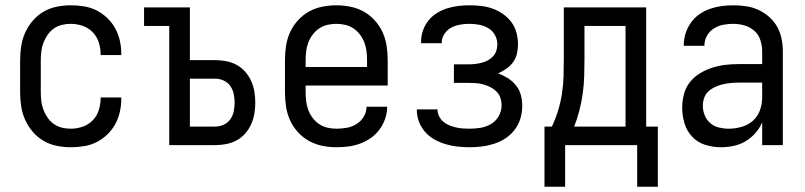

<svg xmlns="http://www.w3.org/2000/svg" viewBox="-20 -548 3040 725"><path d="M247 8Q220 8 193.5 2.5Q167 -3 144 -16.5Q121 -30 103.5 -50.5Q86 -71 75 -95.5Q64 -120 60 -146.5Q56 -173 56 -200V-320Q56 -347 60 -373.5Q64 -400 75 -424.5Q86 -449 103.5 -469.5Q121 -490 144 -503.5Q167 -517 193.5 -522.5Q220 -528 247 -528Q272 -528 297 -524Q322 -520 344 -509Q366 -498 384.5 -480.5Q403 -463 415 -441Q427 -419 432.5 -394.5Q438 -370 438 -345V-340H360V-343Q360 -366 353 -388Q346 -410 330 -426.5Q314 -443 292 -450.5Q270 -458 247 -458Q230 -458 213.5 -454Q197 -450 183 -440Q169 -430 159.5 -416Q150 -402 144 -386.5Q138 -371 136 -354Q134 -337 134 -320V-200Q134 -183 136 -166Q138 -149 144 -133.5Q150 -118 159.5 -104Q169 -90 183 -80Q197 -70 213.5 -66Q230 -62 247 -62Q270 -62 292 -69.5Q314 -77 330 -93.5Q346 -110 353 -132Q360 -154 360 -177V-180H438V-175Q438 -150 432.5 -125.5Q427 -101 415 -79Q403 -57 384.5 -39.5Q366 -22 344 -11Q322 0 297 4Q272 8 247 8Z M619 0V-450H524V-520H697V-321H792Q813 -321 834 -317Q855 -313 873.5 -303Q892 -293 906 -277Q920 -261 928.5 -242Q937 -223 940.5 -202Q944 -181 944 -161Q944 -140 940.5 -119Q937 -98 928.5 -79Q920 -60 906 -44Q892 -28 873.5 -18Q855 -8 834 -4Q813 0 792 0ZM697 -70H792Q809 -70 824.5 -77Q840 -84 849.5 -97.5Q859 -111 862.5 -127.5Q866 -144 866 -160Q866 -177 862.5 -193.5Q859 -210 849.5 -223.5Q840 -237 824.5 -244Q809 -251 792 -251H697Z M1250 8Q1223 8 1196.5 2.5Q1170 -3 1146.5 -16Q1123 -29 1104.5 -49.5Q1086 -70 1075 -94.5Q1064 -119 1060 -146Q1056 -173 1056 -200V-320Q1056 -347 1060 -374Q1064 -401 1075 -425.5Q1086 -450 1104.5 -470.5Q1123 -491 1146 -504Q1169 -517 1196 -522.5Q1223 -528 1250 -528Q1277 -528 1304 -522.5Q1331 -517 1354 -504Q1377 -491 1395.5 -470.5Q1414 -450 1425 -425.5Q1436 -401 1440 -374Q1444 -347 1444 -320V-225H1134V-200Q1134 -183 1136 -166Q1138 -149 1144 -133Q1150 -117 1160.5 -103Q1171 -89 1185 -79.5Q1199 -70 1216 -66Q1233 -62 1250 -62Q1270 -62 1289.5 -65.5Q1309 -69 1326 -79.5Q1343 -90 1353.5 -107.5Q1364 -125 1364 -145H1442Q1442 -122 1434.5 -100Q1427 -78 1413.5 -59.5Q1400 -41 1381 -27.5Q1362 -14 1340.5 -6Q1319 2 1296 5Q1273 8 1250 8ZM1366 -295V-320Q1366 -337 1364 -354Q1362 -371 1356 -387Q1350 -403 1339.5 -417Q1329 -431 1315 -440.5Q1301 -450 1284 -454Q1267 -458 1250 -458Q1233 -458 1216 -454Q1199 -450 1185 -440.5Q1171 -431 1160.5 -417Q1150 -403 1144 -387Q1138 -371 1136 -354Q1134 -337 1134 -320V-295Z M1753 8Q1730 8 1707.5 5.5Q1685 3 1663 -3.5Q1641 -10 1621 -21Q1601 -32 1586 -49Q1571 -66 1562.5 -87.5Q1554 -109 1554 -132V-135H1632V-134Q1632 -121 1638 -109Q1644 -97 1654 -88.5Q1664 -80 1676 -75Q1688 -70 1701 -67Q1714 -64 1727 -63Q1740 -62 1753 -62Q1774 -62 1795 -65.5Q1816 -69 1834.5 -80Q1853 -91 1863.5 -110Q1874 -129 1874 -150Q1874 -165 1869.5 -178.5Q1865 -192 1855 -202Q1845 -212 1832.5 -218.5Q1820 -225 1806 -229Q1792 -233 1778 -234Q1764 -235 1750 -235H1694V-305H1750Q1762 -305 1774.5 -306.5Q1787 -308 1799 -311Q1811 -314 1822 -320Q1833 -326 1841.5 -335Q1850 -344 1854 -356Q1858 -368 1858 -380Q1858 -399 1849 -415.5Q1840 -432 1824 -441.5Q1808 -451 1789.5 -454.5Q1771 -458 1753 -458Q1735 -458 1717.5 -455Q1700 -452 1684.5 -444Q1669 -436 1658.5 -420.5Q1648 -405 1648 -388V-385H1570V-390Q1570 -412 1577 -432.5Q1584 -453 1597.5 -470Q1611 -487 1629.5 -498.5Q1648 -510 1668.5 -516.5Q1689 -523 1710.5 -525.5Q1732 -528 1753 -528Q1775 -528 1797 -525.5Q1819 -523 1840 -515.5Q1861 -508 1879.5 -495Q1898 -482 1911 -464.5Q1924 -447 1930 -425Q1936 -403 1936 -381Q1936 -363 1932 -345.5Q1928 -328 1917.5 -313.5Q1907 -299 1892 -288.5Q1877 -278 1861 -271Q1880 -264 1897.5 -253Q1915 -242 1928 -226Q1941 -210 1946.5 -190Q1952 -170 1952 -149Q1952 -125 1945.5 -102Q1939 -79 1924.5 -59.5Q1910 -40 1890 -26.5Q1870 -13 1847 -5.5Q1824 2 1800.5 5Q1777 8 1753 8Z M2036 157V-70H2064Q2078 -100 2087.5 -131Q2097 -162 2102 -194.5Q2107 -227 2108 -259.5Q2109 -292 2109 -325V-520H2420V-70H2464V157H2386V0H2114V157ZM2148 -70H2342V-450H2187V-325Q2187 -293 2186 -260.5Q2185 -228 2180.5 -195.5Q2176 -163 2168 -131.5Q2160 -100 2148 -70Z M2702 8Q2672 8 2643 -1Q2614 -10 2593.5 -32Q2573 -54 2564.5 -83Q2556 -112 2556 -142Q2556 -167 2562.5 -192Q2569 -217 2584.5 -237Q2600 -257 2622 -270.5Q2644 -284 2668.5 -292Q2693 -300 2718 -303Q2743 -306 2769 -306H2858V-355Q2858 -376 2851 -397Q2844 -418 2828 -432Q2812 -446 2791 -452Q2770 -458 2749 -458Q2730 -458 2711 -454.5Q2692 -451 2675.5 -440.5Q2659 -430 2649.5 -413Q2640 -396 2640 -377V-375H2562V-378Q2562 -401 2569 -422.5Q2576 -444 2589 -462.5Q2602 -481 2620.5 -494Q2639 -507 2660.5 -514.5Q2682 -522 2704 -525Q2726 -528 2749 -528Q2773 -528 2797 -524.5Q2821 -521 2843 -511Q2865 -501 2883.5 -485Q2902 -469 2914 -448Q2926 -427 2931 -403Q2936 -379 2936 -355V0H2858V-87Q2849 -64 2832.5 -45.5Q2816 -27 2795 -14.5Q2774 -2 2750 3Q2726 8 2702 8ZM2732 -62Q2756 -62 2780.5 -69Q2805 -76 2823 -92Q2841 -108 2849.5 -131.5Q2858 -155 2858 -180V-236H2769Q2754 -236 2738.5 -234.5Q2723 -233 2708.5 -229.5Q2694 -226 2680 -219.5Q2666 -213 2655 -203Q2644 -193 2639 -178.5Q2634 -164 2634 -149Q2634 -130 2641 -112.5Q2648 -95 2662 -83Q2676 -71 2694.5 -66.5Q2713 -62 2732 -62Z"/></svg>

Font: Iosevka Term
Style: Regular
Weight: 400
Monospace: yes
Designer: Belleve Invis
Foundry: Belleve Invis
Version: Version 30.0.1